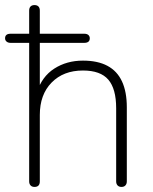

<svg xmlns="http://www.w3.org/2000/svg" viewBox="-30 -731 603 757"><path d="M106 6Q96 6 90.5 0Q85 -6 85 -16V-562H12Q2 -562 -4 -567Q-10 -572 -10 -580Q-10 -598 12 -598H94L85 -589V-689Q85 -700 90.5 -705.5Q96 -711 106 -711Q116 -711 121.5 -705.5Q127 -700 127 -689V-589L118 -598H302Q313 -598 318.5 -593Q324 -588 324 -580Q324 -562 302 -562H127V-366H115Q135 -429 184 -460.5Q233 -492 297 -492Q355 -492 393.5 -471.5Q432 -451 451 -410Q470 -369 470 -308V-16Q470 -6 464.5 0Q459 6 449 6Q439 6 433.5 0Q428 -6 428 -16V-304Q428 -381 397 -417Q366 -453 297 -453Q220 -453 173.5 -405.5Q127 -358 127 -278V-16Q127 6 106 6Z"/></svg>

Font: Nunito ExtraLight
Style: Regular
Weight: 200
Designer: Vernon Adams
Foundry: Vernon Adams
Version: Version 3.602;April 4, 2023;FontCreator 14.0.0.2856 64-bit